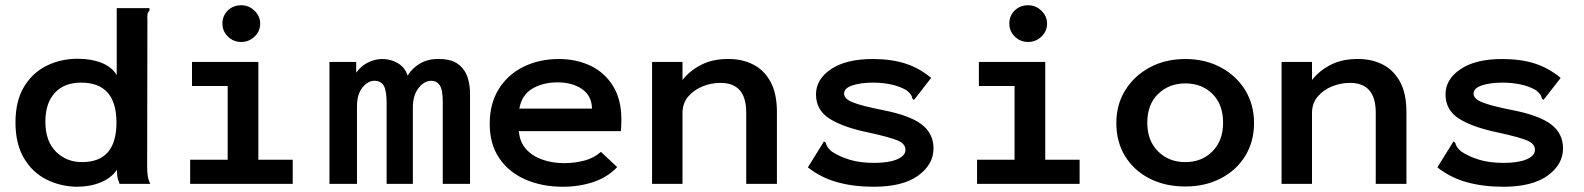

<svg xmlns="http://www.w3.org/2000/svg" viewBox="-20 -701 6040 732"><path d="M273 11Q210 10 156.5 -17Q103 -44 71 -98.5Q39 -153 39 -234Q39 -316 71.5 -370Q104 -424 158 -450.5Q212 -477 276 -477Q328 -477 367 -461.5Q406 -446 425 -415V-670H550V-661Q544 -655 542.5 -647.5Q541 -640 542 -624L541 -64Q541 -48 543 -32Q545 -16 553 0H436Q429 -16 427.5 -27Q426 -38 426 -54Q404 -22 363.5 -5.5Q323 11 273 11ZM293 -83Q424 -83 424 -234Q424 -386 289 -386Q225 -386 189 -347Q153 -308 153 -237Q153 -163 193 -123Q233 -83 293 -83Z M705 0V-92H848V-373H712V-465H965V-92H1096V0ZM900 -541Q870 -541 849 -561.5Q828 -582 828 -611Q828 -641 848.5 -661Q869 -681 900 -681Q929 -681 950.5 -660Q972 -639 972 -611Q972 -582 950.5 -561.5Q929 -541 900 -541Z M1236 0V-465H1338V-424Q1356 -449 1382.5 -462.5Q1409 -476 1438 -476Q1470 -476 1497 -460Q1524 -444 1534 -413Q1552 -442 1582.5 -459.5Q1613 -477 1654 -476Q1700 -476 1726 -457Q1752 -438 1762.5 -406.5Q1773 -375 1772 -337V0H1668V-312Q1668 -359 1656.5 -376Q1645 -393 1625 -393Q1597 -393 1575.5 -365Q1554 -337 1554 -291V0H1454V-308Q1454 -356 1443 -374.5Q1432 -393 1407 -393Q1383 -393 1362 -367.5Q1341 -342 1341 -296V0Z M2126 11Q2046 11 1982.5 -17Q1919 -45 1883 -98.5Q1847 -152 1847 -229Q1847 -306 1881.5 -361.5Q1916 -417 1976 -446.5Q2036 -476 2111 -476Q2178 -476 2232 -450Q2286 -424 2317.5 -372.5Q2349 -321 2349 -246Q2349 -236 2348.5 -223Q2348 -210 2347 -201H1958Q1962 -158 1986.5 -131.5Q2011 -105 2049 -92Q2087 -79 2131 -79Q2170 -79 2207 -88.5Q2244 -98 2271 -122L2333 -64Q2296 -25 2242 -7Q2188 11 2126 11ZM1960 -287H2237Q2236 -336 2199 -361.5Q2162 -387 2105 -387Q2050 -387 2009.5 -363Q1969 -339 1960 -287Z M2466 0V-465H2582V-396Q2610 -432 2654.5 -454.5Q2699 -477 2760 -476Q2810 -476 2851.5 -455Q2893 -434 2917.5 -389.5Q2942 -345 2942 -274V0H2825V-272Q2825 -385 2727 -385Q2691 -385 2658 -371.5Q2625 -358 2603.5 -332.5Q2582 -307 2582 -270V0Z M3311 11Q3234 11 3171.5 -6.5Q3109 -24 3060 -63L3116 -153L3121 -162L3128 -157Q3130 -149 3134 -142Q3138 -135 3150 -124Q3180 -104 3219.5 -92Q3259 -80 3313 -80Q3368 -80 3400 -93.5Q3432 -107 3432 -130Q3432 -153 3402 -165.5Q3372 -178 3295 -195Q3196 -215 3143.5 -248Q3091 -281 3091 -341Q3091 -399 3148.5 -437.5Q3206 -476 3307 -476Q3379 -476 3432.5 -458.5Q3486 -441 3530 -404L3471 -328L3464 -320L3458 -326Q3457 -334 3452.5 -340.5Q3448 -347 3436 -357Q3410 -372 3377.5 -379Q3345 -386 3309 -386Q3262 -386 3230 -375.5Q3198 -365 3198 -344Q3198 -324 3232 -310.5Q3266 -297 3347 -281Q3449 -261 3494 -226.5Q3539 -192 3539 -135Q3539 -74 3480.5 -31.5Q3422 11 3311 11Z M3705 0V-92H3848V-373H3712V-465H3965V-92H4096V0ZM3900 -541Q3870 -541 3849 -561.5Q3828 -582 3828 -611Q3828 -641 3848.5 -661Q3869 -681 3900 -681Q3929 -681 3950.5 -660Q3972 -639 3972 -611Q3972 -582 3950.5 -561.5Q3929 -541 3900 -541Z M4499 10Q4422 10 4362.5 -20.5Q4303 -51 4269.5 -105.5Q4236 -160 4236 -232Q4236 -302 4270 -357Q4304 -412 4363.5 -444Q4423 -476 4499 -476Q4575 -476 4634.5 -444Q4694 -412 4727.5 -357Q4761 -302 4761 -232Q4761 -161 4727.5 -106.5Q4694 -52 4634.5 -21Q4575 10 4499 10ZM4499 -83Q4562 -83 4602.5 -124Q4643 -165 4643 -233Q4643 -303 4602.5 -343Q4562 -383 4499 -383Q4437 -383 4395.5 -343Q4354 -303 4354 -233Q4354 -165 4395 -124Q4436 -83 4499 -83Z M4866 0V-465H4982V-396Q5010 -432 5054.5 -454.5Q5099 -477 5160 -476Q5210 -476 5251.5 -455Q5293 -434 5317.5 -389.5Q5342 -345 5342 -274V0H5225V-272Q5225 -385 5127 -385Q5091 -385 5058 -371.5Q5025 -358 5003.5 -332.5Q4982 -307 4982 -270V0Z M5711 11Q5634 11 5571.5 -6.5Q5509 -24 5460 -63L5516 -153L5521 -162L5528 -157Q5530 -149 5534 -142Q5538 -135 5550 -124Q5580 -104 5619.5 -92Q5659 -80 5713 -80Q5768 -80 5800 -93.5Q5832 -107 5832 -130Q5832 -153 5802 -165.5Q5772 -178 5695 -195Q5596 -215 5543.5 -248Q5491 -281 5491 -341Q5491 -399 5548.5 -437.5Q5606 -476 5707 -476Q5779 -476 5832.5 -458.5Q5886 -441 5930 -404L5871 -328L5864 -320L5858 -326Q5857 -334 5852.5 -340.5Q5848 -347 5836 -357Q5810 -372 5777.5 -379Q5745 -386 5709 -386Q5662 -386 5630 -375.5Q5598 -365 5598 -344Q5598 -324 5632 -310.5Q5666 -297 5747 -281Q5849 -261 5894 -226.5Q5939 -192 5939 -135Q5939 -74 5880.5 -31.5Q5822 11 5711 11Z"/></svg>

Font: Inconsolata Expanded Bold
Style: Regular
Weight: 700
Width: 7
Monospace: yes
Designer: Raph Levien, Cyreal, Brenton Simpson
Foundry: Raph Levien, Cyreal, Google
Version: Version 3.001; ttfautohint (v1.8.2.53-6de2)